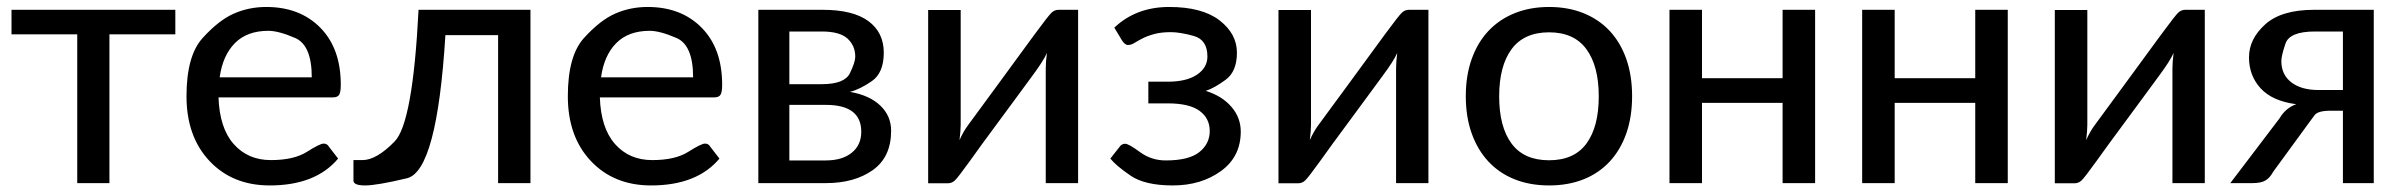

<svg xmlns="http://www.w3.org/2000/svg" viewBox="-20 -536 7038 562"><path d="M13.7 -507.3H493.2V-435.5H300.3V0H206.1V-435.5H13.7Z M765.6 -445.8Q703.1 -445.8 667.5 -409.7Q631.8 -373.5 623 -309.6H892.6Q892.6 -403.8 844 -424.8Q795.4 -445.8 765.6 -445.8ZM759.3 -515.6Q857.9 -515.6 917.7 -454.8Q977.5 -394 977.5 -288.1Q977.5 -266.1 972.7 -258.5Q967.8 -251 955.1 -251H619.6Q622.6 -161.1 664.1 -114.3Q705.6 -67.4 772.9 -67.4Q840.3 -67.4 878.4 -91.6Q916.5 -115.7 927.2 -115.7Q938 -115.7 942.9 -106.4L969.7 -71.8Q903.8 6.8 769.5 6.8Q660.6 6.8 593.3 -64.7Q525.9 -136.2 525.9 -254.4Q525.9 -372.6 573 -424.6Q620.1 -476.6 664.3 -496.1Q708.5 -515.6 759.3 -515.6Z M1532.7 -507.3V0H1438V-433.1H1283.7Q1259.3 -35.2 1171.1 -14.2Q1083 6.8 1048.8 6.8Q1014.6 6.8 1014.6 -7.3V-67.4H1041Q1082 -67.4 1135.3 -122.1Q1188.5 -176.8 1205.1 -507.3Z M1881.8 -445.8Q1819.3 -445.8 1783.7 -409.7Q1748 -373.5 1739.3 -309.6H2008.8Q2008.8 -403.8 1960.2 -424.8Q1911.6 -445.8 1881.8 -445.8ZM1875.5 -515.6Q1974.1 -515.6 2033.9 -454.8Q2093.8 -394 2093.8 -288.1Q2093.8 -266.1 2088.9 -258.5Q2084 -251 2071.3 -251H1735.8Q1738.8 -161.1 1780.3 -114.3Q1821.8 -67.4 1889.2 -67.4Q1956.5 -67.4 1994.6 -91.6Q2032.7 -115.7 2043.5 -115.7Q2054.2 -115.7 2059.1 -106.4L2085.9 -71.8Q2020 6.8 1885.7 6.8Q1776.9 6.8 1709.5 -64.7Q1642.1 -136.2 1642.1 -254.4Q1642.1 -372.6 1689.2 -424.6Q1736.3 -476.6 1780.5 -496.1Q1824.7 -515.6 1875.5 -515.6Z M2290.5 -289.6H2385.3Q2452.1 -289.6 2467.8 -321.8Q2483.4 -354 2483.4 -370.1Q2483.4 -402.3 2460.7 -423.1Q2438 -443.8 2385.3 -443.8H2290.5ZM2501 -150.4Q2501 -229 2397.5 -229H2290.5V-66.4H2397Q2445.3 -66.4 2473.1 -88.9Q2501 -111.3 2501 -150.4ZM2199.7 -507.3H2388.2Q2477.1 -507.3 2522 -474.1Q2566.9 -440.9 2566.9 -381.8Q2566.9 -322.8 2532 -298.6Q2497.1 -274.4 2467.8 -267.1Q2524.9 -257.3 2556.6 -227.1Q2588.4 -196.8 2588.4 -153.3Q2588.4 -76.2 2534.7 -38.1Q2481 0 2397.5 0H2199.7Z M2696.8 0.5V-506.8H2792V-170.9Q2792 -153.3 2788.6 -126Q2799.8 -151.4 2814.5 -170.9Q2829.1 -190.4 2897.5 -283.9Q2965.8 -377.4 3007.8 -434.6Q3049.8 -491.7 3058.6 -499.5Q3067.4 -507.3 3078.6 -507.3H3135.7V0H3041V-335.9Q3041 -354.5 3044.4 -380.9Q3033.7 -356.9 3001.7 -314Q2969.7 -271 2948.7 -241.9Q2927.7 -212.9 2890.6 -163.1Q2853.5 -113.3 2818.4 -64Q2783.2 -15.1 2774.4 -7.3Q2765.6 0.5 2754.4 0.5Z M3241.7 -455.1Q3305.7 -515.6 3402.3 -515.6Q3499 -515.6 3549.8 -476.3Q3600.6 -437 3600.6 -381.8Q3600.6 -326.7 3567.6 -302.5Q3534.7 -278.3 3509.3 -270Q3556.6 -255.4 3584.2 -223.6Q3611.8 -191.9 3611.8 -150.9Q3611.8 -77.1 3553.7 -35.2Q3495.6 6.8 3413.1 6.8Q3331.1 6.8 3289.1 -22Q3247.1 -50.8 3230 -71.8L3257.3 -106.4Q3263.2 -115.2 3273.4 -115.2Q3283.7 -115.2 3316.9 -90.8Q3350.1 -66.4 3392.1 -66.4Q3460 -66.4 3490.5 -90.8Q3521 -115.2 3521 -152.3Q3521 -189.9 3491 -211.7Q3460.9 -233.4 3398.4 -233.4H3341.3V-296.9H3398.4Q3453.1 -296.9 3483.6 -317.4Q3514.2 -337.9 3514.2 -370.6Q3514.2 -419.4 3474.4 -430.7Q3434.6 -441.9 3406.7 -441.9Q3378.9 -441.9 3358.4 -436.3Q3337.9 -430.7 3323.7 -423.3Q3309.6 -416 3300.3 -410.2Q3291 -404.3 3281.7 -404.3Q3272.5 -404.3 3263.7 -418.5Z M3722.2 0.5V-506.8H3817.4V-170.9Q3817.4 -153.3 3814 -126Q3825.2 -151.4 3839.8 -170.9Q3854.5 -190.4 3922.9 -283.9Q3991.2 -377.4 4033.2 -434.6Q4075.2 -491.7 4084 -499.5Q4092.8 -507.3 4104 -507.3H4161.1V0H4066.4V-335.9Q4066.4 -354.5 4069.8 -380.9Q4059.1 -356.9 4027.1 -314Q3995.1 -271 3974.1 -241.9Q3953.1 -212.9 3916 -163.1Q3878.9 -113.3 3843.8 -64Q3808.6 -15.1 3799.8 -7.3Q3791 0.5 3779.8 0.5Z M4404.3 -116Q4440.4 -66.9 4514.2 -66.9Q4587.9 -66.9 4623.8 -116Q4659.7 -165 4659.7 -253.9Q4659.7 -342.8 4623.5 -392.1Q4587.4 -441.4 4514.2 -441.4Q4440.9 -441.4 4404.5 -392.1Q4368.2 -342.8 4368.2 -253.9Q4368.2 -165 4404.3 -116ZM4413.3 -497.3Q4458.5 -515.6 4514.4 -515.6Q4570.3 -515.6 4615.5 -497.3Q4660.6 -479 4692.1 -445.1Q4723.6 -411.1 4740.5 -362.8Q4757.3 -314.5 4757.3 -254.4Q4757.3 -194.3 4740.5 -146Q4723.6 -97.7 4692.1 -63.5Q4660.6 -29.3 4615.5 -11.2Q4570.3 6.8 4514.4 6.8Q4458.5 6.8 4413.3 -11.2Q4368.2 -29.3 4336.4 -63.5Q4304.7 -97.7 4287.6 -146Q4270.5 -194.3 4270.5 -254.4Q4270.5 -314.5 4287.6 -362.8Q4304.7 -411.1 4336.4 -445.1Q4368.2 -479 4413.3 -497.3Z M5293 -507.3V0H5197.8V-234.9H4961.9V0H4866.7V-507.3H4961.9V-307.1H5197.8V-507.3Z M5856.9 -507.3V0H5761.7V-234.9H5525.9V0H5430.7V-507.3H5525.9V-307.1H5761.7V-507.3Z M5994.6 0.5V-506.8H6089.8V-170.9Q6089.8 -153.3 6086.4 -126Q6097.7 -151.4 6112.3 -170.9Q6127 -190.4 6195.3 -283.9Q6263.7 -377.4 6305.7 -434.6Q6347.7 -491.7 6356.4 -499.5Q6365.2 -507.3 6376.5 -507.3H6433.6V0H6338.9V-335.9Q6338.9 -354.5 6342.3 -380.9Q6331.5 -356.9 6299.6 -314Q6267.6 -271 6246.6 -241.9Q6225.6 -212.9 6188.5 -163.1Q6151.4 -113.3 6116.2 -64Q6081.1 -15.1 6072.3 -7.3Q6063.5 0.5 6052.2 0.5Z M6657.7 -357.4Q6657.7 -317.4 6687 -294.9Q6716.3 -272.5 6766.6 -272.5H6837.9V-443.8H6755.9Q6681.6 -443.8 6669.7 -408.2Q6657.7 -372.6 6657.7 -357.4ZM6928.2 0H6837.9V-211.9H6801.8Q6764.6 -211.9 6755.1 -199Q6745.6 -186 6739.7 -178.2L6633.8 -33.2Q6625 -16.6 6612.1 -8.3Q6599.1 0 6573.7 0H6508.3L6652.3 -189.5Q6669.9 -219.7 6701.2 -231Q6631.3 -240.2 6597.2 -277.3Q6563 -314.5 6563 -368.2Q6563 -421.9 6610.4 -464.6Q6657.7 -507.3 6753.4 -507.3H6928.2Z"/></svg>

Font: Lato-Medium
Style: Regular
Weight: 500
Designer: Lukasz Dziedzic
Foundry: tyPoland Lukasz Dziedzic
Version: Version 2.006; 2014-01-15